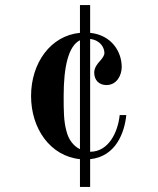

<svg xmlns="http://www.w3.org/2000/svg" viewBox="-20 -614 620 754"><path d="M102 -237C102 -108 178 -1 294 11V120H334V11C434 1 469 -92 476 -162H450C443 -94 406 -18 334 -18V-461C375 -456 390 -426 390 -406C390 -396 382 -385 373 -375C364 -365 350 -349 350 -329C350 -299 369 -280 398 -280C439 -280 458 -319 458 -351C458 -409 420 -476 334 -485V-594H294V-485C179 -474 102 -367 102 -237ZM230 -237C230 -350 248 -433 294 -456V-28C268 -41 249 -66 241 -99C230 -138 230 -181 230 -237Z"/></svg>

Font: Old Standard
Style: Bold
Weight: 700
Designer: Alexey Kryukov <alexios@thessalonica.org.ru>
Version: Version 2.0.2